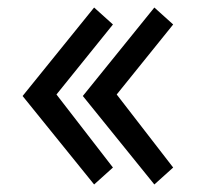

<svg xmlns="http://www.w3.org/2000/svg" viewBox="-20 -510 550 510"><path d="M290 -259 440 -65 390 -20 200 -255 390 -490 440 -445ZM130 -259 280 -65 230 -20 40 -255 230 -490 280 -445Z"/></svg>

Font: Von Book
Style: Regular
Weight: 400
Version: Version 4.000; ttfautohint (v1.8.4.7-5d5b)